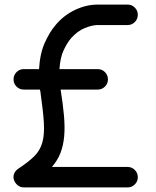

<svg xmlns="http://www.w3.org/2000/svg" viewBox="-20 -801 681 836"><path d="M244 -411Q254 -348 258.5 -298Q263 -248 259.5 -208Q256 -168 243.5 -135.5Q231 -103 206 -74H536Q554 -74 567 -61Q580 -48 580 -29Q580 -11 567 2Q554 15 536 15H83Q69 15 57.5 6Q46 -3 41 -17Q36 -31 41.5 -44.5Q47 -58 59 -66Q103 -95 128.5 -120Q154 -145 164 -179.5Q174 -214 171 -265.5Q168 -317 156 -401L154 -411H83Q65 -411 52 -424Q39 -437 39 -455Q39 -474 52 -487Q65 -500 83 -500H150Q154 -569 175.5 -616Q197 -663 222 -692Q257 -734 306 -757.5Q355 -781 405 -781H536Q554 -781 567 -768Q580 -755 580 -737Q580 -718 567 -705Q554 -692 536 -692H405Q382 -692 349.5 -679Q317 -666 289 -634Q272 -614 257 -582Q242 -550 239 -500H406Q424 -500 437 -487Q450 -474 450 -455Q450 -437 437 -424Q424 -411 406 -411Z"/></svg>

Font: Hanken
Style: Book
Weight: 400
Designer: Alfredo Marco Pradil
Foundry: Hanken Design Co.
Version: Version 2.06 2014